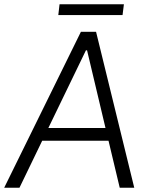

<svg xmlns="http://www.w3.org/2000/svg" viewBox="-45 -876 689 896"><path d="M-25.4 0H45.9L151.9 -219.2H461.4L513.7 0H581.5L403.3 -727.5H332.5ZM180.7 -278.8 356 -641.1H361.3L447.3 -278.8ZM227.1 -805.7H526.9L533.2 -856H232.9Z"/></svg>

Font: Guggenheim Sans Display Light
Style: Italic
Weight: 300
Italic angle: -7°
Designer: Modified by Tom Baber under direction of Pentagram Design 2023
Foundry: rsms
Version: Version 1.001;Glyphs 3.1.2 (3151)